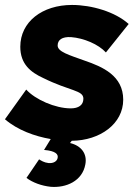

<svg xmlns="http://www.w3.org/2000/svg" viewBox="-24 -554 562 776"><path d="M181 201C243 206 309 178 321 110C329 68 305 35 259 24L266 15C381 14 474 -54 474 -151C474 -248 391 -284 318 -309C254 -332 209 -345 209 -370C209 -393 227 -406 263 -404C315 -400 374 -375 404 -342L496 -457C442 -506 347 -534 267 -534C147 -534 58 -466 58 -365C58 -295 100 -262 150 -239C259 -185 313 -190 313 -155C313 -129 293 -116 262 -116C199 -116 118 -152 82 -192L-4 -72C47 -28 117 -3 181 8L154 52C202 56 212 70 209 84C207 97 193 107 172 105C154 103 142 95 134 90L83 165C108 184 144 197 181 201Z"/></svg>

Font: Fixel Display 20240404 ExBold
Style: Italic
Weight: 800
Italic angle: -10°
Designer: AlfaBravo + MacPaw
Foundry: Kyrylo Tkachov, Marchela Mozhyna, Serhii Makarenko, Maria Weinstein, Zakhar Kryvoshyya
Version: Version 1.211;Glyphs 3.2 (3225)